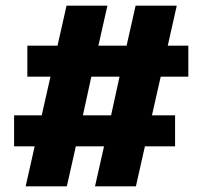

<svg xmlns="http://www.w3.org/2000/svg" viewBox="-20 -661 718 681"><path d="M648 -389H550L519 -252H601V-142H494L462 0H317L349 -142H249L217 0H71L103 -142H30V-252H128L159 -389H77V-499H184L216 -641H361L329 -499H429L461 -641H607L575 -499H648ZM374 -252 404 -389H304L274 -252Z"/></svg>

Font: Teko
Style: Bold
Weight: 700
Designer: Manushi Parikh, Jonny Pinhorn
Foundry: Indian Type Foundry
Version: Version 1.106;PS 1.0;hotconv 1.0.78;makeotf.lib2.5.61930; tt